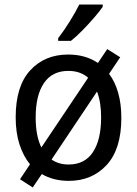

<svg xmlns="http://www.w3.org/2000/svg" viewBox="-20 -786 603 845"><path d="M124 39 68 3 112 -63Q83 -98 66 -150Q49 -202 49 -270Q49 -407 113 -476.5Q177 -546 280 -546Q356 -546 411 -509L452 -570L509 -534L460 -461Q486 -427 500 -378Q514 -329 514 -267Q514 -130 449.5 -60Q385 10 283 10Q215 10 164 -20ZM137 -269Q137 -188 162 -137L368 -444Q333 -474 281 -474Q210 -474 173.5 -420.5Q137 -367 137 -269ZM282 -62Q353 -62 389 -116.5Q425 -171 425 -269Q425 -337 407 -383L207 -84Q238 -62 282 -62ZM236 -618Q261 -650 286.5 -691Q312 -732 329 -766H432V-756Q419 -737 394.5 -708.5Q370 -680 342.5 -652Q315 -624 292 -606H236Z"/></svg>

Font: Noto Sans Mono SemiCondensed
Style: Regular
Weight: 400
Width: 4
Designer: Monotype Design Team
Foundry: Monotype Imaging Inc.
Version: Version 2.014